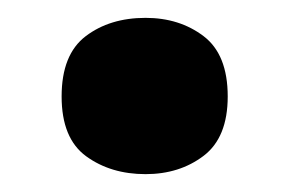

<svg xmlns="http://www.w3.org/2000/svg" viewBox="-20 -461 325 215"><path d="M143 -266Q104 -266 76.5 -286Q49 -306 49 -353Q49 -400 76 -420.5Q103 -441 143 -441Q181 -441 208 -420.5Q235 -400 235 -353Q235 -307 208 -286.5Q181 -266 143 -266Z"/></svg>

Font: Noto Sans Syriac ExtraBold
Style: Regular
Weight: 800
Designer: Patrick Giasson and the Monotype Design Team
Foundry: Monotype Imaging Inc.
Version: Version 3.000; ttfautohint (v1.8.4.7-5d5b)